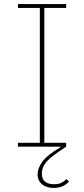

<svg xmlns="http://www.w3.org/2000/svg" viewBox="-20 -718 412 940"><path d="M68 0V-19H175V-679H68V-698H304V-679H197V-19H304V0Q265 25 238.5 45.5Q212 66 198.5 86.5Q185 107 185 132Q185 160 201.5 172Q218 184 244 184Q268 184 282.5 176Q297 168 304 159L318 170Q308 183 289 192.5Q270 202 243 202Q221 202 203 194.5Q185 187 174.5 172Q164 157 164 135Q164 106 187.5 73.5Q211 41 276 3L275 0Z"/></svg>

Font: IBM Plex Sans Thin
Style: Regular
Weight: 250
Designer: Mike Abbink, Paul van der Laan, Pieter van Rosmalen
Foundry: Bold Monday
Version: Version 3.201